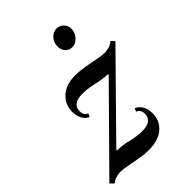

<svg xmlns="http://www.w3.org/2000/svg" viewBox="-287 -889 1010 1010"><g transform="rotate(-45 218.0 -384.0)"><path d="M-38.5 10.5 -57.5 -9 345 -416.5 343.5 -420.5Q304.5 -422 259.5 -432.5Q214.5 -443 175 -443Q100.5 -443 100.5 -388Q100.5 -356.5 125 -348L116 -329.5Q95.5 -338 83 -360Q70.5 -382 70.5 -414Q70.5 -468 110 -503.2Q149.5 -538.5 217.5 -538.5Q250 -538.5 287.2 -532Q324.5 -525.5 357.5 -518.8Q390.5 -512 410.5 -512Q427 -512 443.8 -517Q460.5 -522 477 -534.5L494.5 -516L92 -107L94 -103Q134.5 -103 177.5 -92Q220.5 -81 259 -81Q298 -81 316 -95.5Q334 -110 334 -136Q334 -167 309.5 -176L315.5 -194.5Q337 -187 350.8 -164.8Q364.5 -142.5 364.5 -109.5Q364.5 -54.5 324.8 -20.2Q285 14 213 14Q182.5 14 146 7.5Q109.5 1 77 -5.2Q44.5 -11.5 25.5 -11.5Q10 -11.5 -6.8 -6.2Q-23.5 -1 -38.5 10.5ZM312.5 -653.5Q288 -653.5 273.5 -669.5Q259 -685.5 259 -712Q259 -740.5 278 -761.2Q297 -782 322 -782Q344 -782 360.5 -765.8Q377 -749.5 377 -725.5Q377 -697.5 357 -675.5Q337 -653.5 312.5 -653.5Z"/></g></svg>

Font: Libre Caslon Condensed Medium Italic
Style: Regular
Weight: 500
Italic angle: -22.583°
Designer: Pablo Impallari, Rodrigo Fuenzalida, Katja Schimmel, Ertekin Erdin
Foundry: Pablo Impallari, Rodrigo Fuenzalida
Version: Version 2.000; ttfautohint (v1.8.4.7-5d5b);gftools[0.9.33]